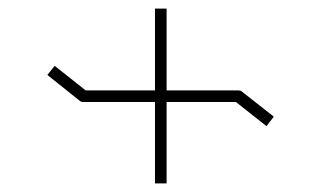

<svg xmlns="http://www.w3.org/2000/svg" viewBox="-20 -524 746 446"><path d="M533 -314Q539 -314 541 -312L616 -253L599 -231L528 -287H367V-98H340V-287H174Q168 -287 165 -290L90 -350L107 -371L179 -314H340V-504H367V-314Z"/></svg>

Font: Envoyer
Style: Regular
Weight: 400
Version: Version 0.1